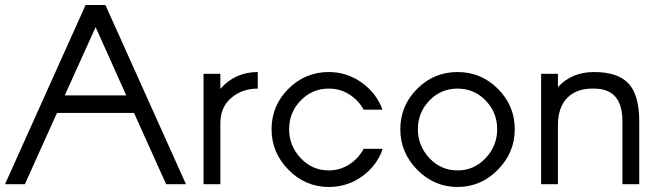

<svg xmlns="http://www.w3.org/2000/svg" viewBox="-20 -734 2627 765"><path d="M0 0 321 -714H400L721 0H642L514 -284H207L79 0ZM483 -354 361 -626 238 -354Z M858 -440V-380Q917 -447 1007 -447V-381Q945 -381 901.5 -344Q858 -307 858 -243V0H791V-440Z M1504 -297H1429Q1408 -335 1371.5 -358Q1335 -381 1290 -381Q1224 -381 1178 -333.5Q1132 -286 1132 -219Q1132 -153 1178 -104Q1224 -55 1290 -55Q1334 -55 1371 -78.5Q1408 -102 1429 -141H1505Q1482 -74 1423 -31.5Q1364 11 1290 11Q1197 11 1129.5 -57.5Q1062 -126 1062 -219Q1062 -313 1129 -380Q1196 -447 1290 -447Q1362 -447 1421 -405Q1480 -363 1504 -297Z M1575 -219Q1575 -313 1642 -380Q1709 -447 1803 -447Q1897 -447 1964 -380Q2031 -313 2031 -219Q2031 -126 1963.5 -57.5Q1896 11 1803 11Q1710 11 1642.5 -57.5Q1575 -126 1575 -219ZM1645 -219Q1645 -153 1691 -104Q1737 -55 1803 -55Q1869 -55 1915 -104Q1961 -153 1961 -219Q1961 -286 1915 -333.5Q1869 -381 1803 -381Q1737 -381 1691 -333.5Q1645 -286 1645 -219Z M2136 0V-440H2203V-387Q2258 -447 2347 -447Q2442 -447 2484.5 -401Q2527 -355 2527 -251V0H2460V-251Q2460 -381 2347 -381Q2279 -383 2241 -345Q2203 -307 2203 -234V0Z"/></svg>

Font: Arcon
Style: Regular
Weight: 400
Designer: M. Zarth
Foundry: martin zarth - visuelle & digitale kommunikation
Version: Version 1.131;PS 001.131;hotconv 1.0.70;makeotf.lib2.5.58329